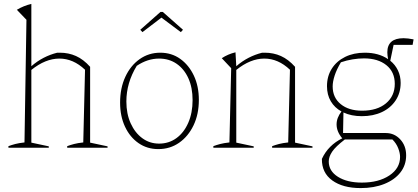

<svg xmlns="http://www.w3.org/2000/svg" viewBox="-20 -754 2133 980"><path d="M23 0V-8Q39 -14 58 -19Q77 -24 105 -27L115 -653L66 -704Q101 -725 140 -734V-416Q170 -442 203 -459Q236 -476 272 -485H286Q330 -485 368 -468Q406 -451 440 -413V-26L529 -7V0H323V-8Q339 -14 358 -19Q377 -24 405 -27L414 -398Q354 -455 283 -455Q212 -455 140 -397V-26L229 -7V0Z M788 7Q731 7 687 -23.5Q643 -54 618 -107.5Q593 -161 593 -230Q593 -304 619.5 -361.5Q646 -419 692.5 -452Q739 -485 798 -485Q856 -485 900 -453.5Q944 -422 969.5 -368Q995 -314 995 -244Q995 -171 968 -114.5Q941 -58 894.5 -25.5Q848 7 788 7ZM792 -21Q842 -21 880.5 -49Q919 -77 941 -127.5Q963 -178 963 -243Q963 -307 941.5 -354.5Q920 -402 881.5 -428.5Q843 -455 792 -455Q733 -455 678 -418Q625 -331 625 -236Q625 -173 647 -124.5Q669 -76 706.5 -48.5Q744 -21 792 -21ZM811 -693 914 -602 903 -590 804 -664 707 -590 696 -602 799 -693Z M1069 0V-8Q1085 -14 1104 -19Q1123 -24 1151 -27L1160 -406L1112 -457Q1144 -478 1182 -487L1186 -416Q1216 -442 1249 -459Q1282 -476 1318 -485H1332Q1376 -485 1414 -468Q1452 -451 1486 -413V-26L1575 -7V0H1369V-8Q1385 -14 1404 -19Q1423 -24 1451 -27L1460 -398Q1400 -455 1329 -455Q1258 -455 1186 -397V-26L1275 -7V0Z M1827 -161Q1773 -161 1733 -180L1731 -75H1949Q1993 -75 2023 -42.5Q2053 -10 2053 39Q2053 89 2023.5 126.5Q1994 164 1941.5 185Q1889 206 1821 206Q1730 206 1676 167Q1622 128 1623 57Q1639 22 1665.5 -4.5Q1692 -31 1727 -48Q1698 -82 1698 -119Q1698 -153 1723 -185Q1688 -204 1668.5 -237Q1649 -270 1649 -314Q1649 -365 1673.5 -403.5Q1698 -442 1741.5 -463.5Q1785 -485 1842 -485Q1913 -485 1961 -452Q1957 -472 1957 -487Q1957 -559 2040 -559Q2061 -559 2091 -553L2086 -525H1989L1972 -444Q1997 -424 2011 -395Q2025 -366 2025 -331Q2025 -280 1999.5 -241.5Q1974 -203 1929.5 -182Q1885 -161 1827 -161ZM1828 -189Q1905 -189 1950 -226.5Q1995 -264 1995 -326Q1995 -387 1952 -421.5Q1909 -456 1838 -456Q1810 -456 1779.5 -451Q1749 -446 1720 -436Q1698 -399 1688 -368Q1678 -337 1678 -313Q1678 -256 1719 -222.5Q1760 -189 1828 -189ZM1658 70Q1658 119 1705 148.5Q1752 178 1827 178Q1913 178 1967.5 141.5Q2022 105 2022 47Q2022 27 2012.5 2.5Q2003 -22 1983 -42H1740Q1693 -6 1675.5 20Q1658 46 1658 70Z"/></svg>

Font: Piazzolla Thin
Style: Regular
Weight: 100
Designer: Juan Pablo del Peral
Foundry: Huerta Tipografica
Version: Version 1.330